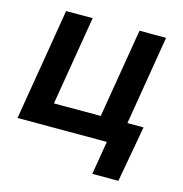

<svg xmlns="http://www.w3.org/2000/svg" viewBox="-102 -615 825 866"><g transform="rotate(15 310.5 -182.5)"><path d="M14.2 0 101.1 -522.5H225.1L155.8 -106H374.5L443.8 -522.5H567.9L481.4 0ZM405.3 156.2 431.2 0H391.1L408.2 -106H574.2L526.9 156.2Z"/></g></svg>

Font: Inter 28pt SemiBold
Style: Italic
Weight: 600
Italic angle: -9.3988°
Designer: Rasmus Andersson
Foundry: rsms
Version: Version 4.001;git-66647c0bb